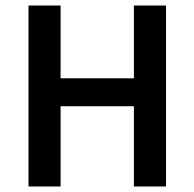

<svg xmlns="http://www.w3.org/2000/svg" viewBox="-20 -674 703 694"><path d="M83 0V-654H199V-391H464V-654H580V0H464V-290H199V0Z"/></svg>

Font: CV Source Sans Light
Style: Bold
Weight: 600
Designer: Paul D. Hunt
Foundry: Adobe Systems Incorporated
Version: Version 3.001